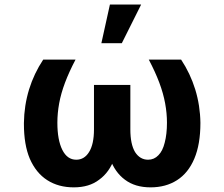

<svg xmlns="http://www.w3.org/2000/svg" viewBox="-20 -805 976 835"><path d="M168 -545.9Q203.1 -545.9 308.6 -545.9Q280.3 -492.2 262.7 -445.3Q245.1 -398.4 237.3 -355.5Q229.5 -312.5 229.5 -271.5Q229.5 -196.3 251 -153.3Q272.5 -110.4 311.5 -110.4Q346.7 -110.4 367.2 -143.6Q388.7 -177.7 388.7 -242.2Q388.7 -306.6 388.7 -435.5Q416 -435.5 499 -435.5Q499 -390.6 499 -256.8Q499 -175.8 477.5 -116.2Q456.1 -55.7 411.1 -23.4Q368.2 9.8 300.8 9.8Q234.4 9.8 185.5 -21.5Q136.7 -52.7 109.4 -115.2Q84 -175.8 84 -265.6Q84 -268.6 84 -270.5Q85 -345.7 106.4 -416Q127.9 -485.4 168 -545.9ZM627 -545.9Q662.1 -545.9 767.6 -545.9Q807.6 -485.4 829.1 -416Q850.6 -345.7 851.6 -270.5Q851.6 -177.7 825.2 -115.2Q798.8 -52.7 750 -21.5Q701.2 9.8 634.8 9.8Q567.4 9.8 523.4 -23.4Q479.5 -55.7 458 -116.2Q436.5 -175.8 436.5 -256.8Q436.5 -316.4 436.5 -435.5Q463.9 -435.5 546.9 -435.5Q546.9 -386.7 546.9 -242.2Q546.9 -177.7 567.4 -143.6Q588.9 -110.4 624 -110.4Q650.4 -110.4 668.9 -129.9Q687.5 -148.4 696.3 -184.6Q706.1 -221.7 706.1 -271.5Q706.1 -312.5 698.2 -355.5Q690.4 -398.4 672.9 -445.3Q655.3 -492.2 627 -545.9ZM420.9 -617.2Q429.7 -659.2 458 -785.2Q492.2 -785.2 593.8 -785.2Q572.3 -743.2 509.8 -617.2Q487.3 -617.2 420.9 -617.2Z"/></svg>

Font: DeepSea
Style: Bold
Weight: 700
Designer: Stem
Version: Version 3.019;git-0a5106e0b